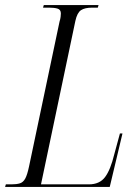

<svg xmlns="http://www.w3.org/2000/svg" viewBox="-43 -734 540 754"><path d="M-23 0 -20 -10H2Q22 -10 35 -14Q48 -18 56 -32.5Q64 -47 71 -80L191 -650Q194 -659 195 -667.5Q196 -676 196 -681Q196 -696 183.5 -700Q171 -704 150 -704H126L129 -714H344L341 -704H319Q290 -704 275 -694Q260 -684 253 -652L118 -10H306Q348 -10 369.5 -38.5Q391 -67 406 -129L428 -210H438L388 0Z"/></svg>

Font: Noto Serif Display ExtraCondensed Light
Style: Italic
Weight: 300
Width: 2
Italic angle: -12°
Designer: Monotype Design Team
Foundry: Monotype Imaging Inc.
Version: Version 2.009